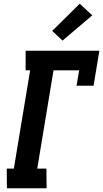

<svg xmlns="http://www.w3.org/2000/svg" viewBox="-20 -1006 551 1026"><path d="M17 0 16 -105H54L141 -630H117V-735H511L480 -548H389L403 -630H266L179 -105H228L229 0ZM314 -789 259 -841 406 -986 473 -924Z"/></svg>

Font: Iosevka Curly Slab Extrabold
Style: Italic
Weight: 800
Italic angle: -9°
Monospace: yes
Designer: Belleve Invis
Foundry: Belleve Invis
Version: Version 22.1.2; ttfautohint (v1.8.4)